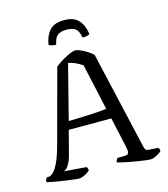

<svg xmlns="http://www.w3.org/2000/svg" viewBox="-130 -1006 969 1107"><g transform="rotate(-15 355.0 -452.5)"><path d="M202 0Q197 0 180.5 -2Q164 -4 141.5 -7Q119 -10 95 -13.5Q71 -17 50 -21.5Q29 -26 16 -29Q16 -37 19.5 -44.5Q23 -52 27 -55H34Q46 -55 58.5 -64.5Q71 -74 83.5 -94Q96 -114 108 -145Q120 -176 132 -221L249 -655Q257 -663 273.5 -674Q290 -685 309 -695.5Q328 -706 345.5 -713Q363 -720 372 -720Q385 -720 404 -711.5Q423 -703 443 -690.5Q463 -678 475 -666L609 -82Q612 -71 615.5 -64.5Q619 -58 634 -57L690 -53Q692 -50 694.5 -47.5Q697 -45 698 -32Q691 -25 679.5 -18Q668 -11 655 -5.5Q642 0 630 0Q622 0 602.5 -2.5Q583 -5 558 -9Q533 -13 509 -17.5Q485 -22 466 -26.5Q447 -31 438 -34Q438 -41 442 -48Q446 -55 448 -58H476Q493 -58 503 -60Q513 -62 515.5 -73Q518 -84 512 -111L473 -287H219L180 -138Q174 -116 165.5 -100.5Q157 -85 148.5 -75.5Q140 -66 130 -63L263 -53Q265 -51 267.5 -45.5Q270 -40 270 -31Q261 -23 249 -15.5Q237 -8 224.5 -4Q212 0 202 0ZM232 -336Q276 -337 320.5 -338.5Q365 -340 402 -342.5Q439 -345 459 -348L398 -624Q376 -639 355.5 -648Q335 -657 315 -661ZM355 -905Q414 -905 442 -873.5Q470 -842 477 -789Q472 -786 460.5 -783Q449 -780 434 -780Q427 -820 409 -834Q391 -848 355 -848Q319 -848 301.5 -834Q284 -820 276 -780Q261 -780 250.5 -783Q240 -786 233 -789Q240 -840 267.5 -872.5Q295 -905 355 -905Z"/></g></svg>

Font: Texturina Medium 12pt Light
Style: Regular
Weight: 300
Version: Version 1.002